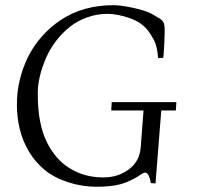

<svg xmlns="http://www.w3.org/2000/svg" viewBox="-20 -703 757 737"><path d="M212.4 -625.7Q298.3 -683.1 416 -683.1Q443.6 -683.1 491.8 -672.7Q540 -662.4 563.7 -649Q587.4 -635.7 594.8 -630.7Q602.3 -625.7 606.4 -619.1Q612.1 -610.6 612.1 -590.1V-580.1Q612.1 -547.6 608.2 -496.8L606.9 -481L586.9 -480Q583.5 -525.6 571.2 -548.7Q558.8 -571.8 547.9 -585.9Q522.5 -618.2 476.2 -634Q429.9 -649.9 391.6 -649.9Q353.3 -649.9 315.4 -636.6Q277.6 -623.3 248.4 -600.2Q219.2 -577.1 195.6 -546.4Q171.9 -515.6 156.7 -480.5Q125 -407.2 125 -345.3Q125 -283.4 133.4 -240.1Q141.8 -196.8 156.1 -165.4Q170.4 -134 190.2 -108.9Q210 -83.7 231.6 -67.9Q253.2 -52 277.3 -41.5Q321.8 -22 377.2 -22Q432.6 -22 474 -52.4Q515.4 -82.8 520 -136L531 -279.1H407L408.9 -311H657L655 -279.1H599.1L576.9 1L559.1 0Q552.5 -38.1 538.8 -40.3Q532.7 -41.3 523.3 -34.8Q513.9 -28.3 504.6 -22.8Q495.4 -17.3 477.8 -9Q460.2 -0.7 445.3 3.4Q407.2 13.9 351.2 13.9Q295.2 13.9 241.6 -3.4Q188 -20.8 151.9 -50.4Q115.7 -80.1 91.3 -120.8Q66.9 -161.6 55.9 -207.4Q44.9 -253.2 44.9 -301.8Q44.9 -350.3 55.8 -396Q66.7 -441.7 87.4 -484Q108.2 -526.4 140.3 -562.6Q172.4 -598.9 212.4 -625.7Z"/></svg>

Font: Linden Hill
Style: Italic
Weight: 400
Italic angle: -5.60001°
Version: Version 1.201